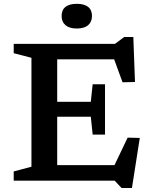

<svg xmlns="http://www.w3.org/2000/svg" viewBox="-20 -922 774 980"><path d="M516 -492V-363.5V-235H453L443.5 -326H201V-402.5H443.5L453 -492ZM669 -503.5 605.5 -502 547.5 -660.5 590.5 -619H201V-698H566.5L614 -733H660.5ZM544.5 -37.5 631.5 -219.5 693.5 -218 653.5 37.5H600.5L565 0H201V-79H581.5ZM50 0V-47L140.5 -71V-627L50 -650.5V-698H272V0ZM372 -776.5Q334 -776.5 314.2 -793.5Q294.5 -810.5 294.5 -840.5Q294.5 -871 314.2 -886.8Q334 -902.5 372 -902.5Q410 -902.5 429.8 -886.8Q449.5 -871 449.5 -840.5Q449.5 -810.5 429.8 -793.5Q410 -776.5 372 -776.5Z"/></svg>

Font: Newsreader 9pt Medium
Style: Regular
Weight: 500
Designer: Hugues Gentile
Foundry: Production Type
Version: Version 1.003